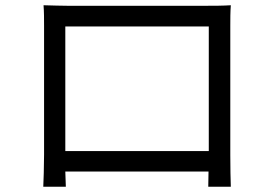

<svg xmlns="http://www.w3.org/2000/svg" viewBox="-20 -705 1040 732"><path d="M146 -685C148 -661 148 -630 148 -607C148 -569 148 -156 148 -115C148 -80 146 -6 145 7H231L229 -51H775L774 7H860C859 -4 858 -82 858 -114C858 -152 858 -561 858 -607C858 -632 858 -660 860 -685C830 -683 794 -683 772 -683C723 -683 289 -683 235 -683C212 -683 185 -684 146 -685ZM229 -129V-604H776V-129Z"/></svg>

Font: Source Han Sans KR
Style: Regular
Weight: 400
Designer: Ryoko NISHIZUKA 西塚涼子 (kana, bopomofo & ideographs); Paul D. Hunt (Latin, Greek & Cyrillic); Sandoll Communications 산돌커뮤니
Foundry: Adobe
Version: Version 2.004;hotconv 1.0.118;makeotfexe 2.5.65603